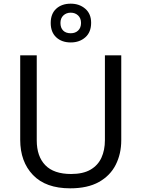

<svg xmlns="http://www.w3.org/2000/svg" viewBox="-20 -1015 771 1045"><path d="M640 -252Q640 -178 610 -118.5Q580 -59 518.5 -24.5Q457 10 362 10Q229 10 159.5 -62.5Q90 -135 90 -254V-714H180V-251Q180 -164 226.5 -116Q273 -68 367 -68Q432 -68 472.5 -91.5Q513 -115 532 -156.5Q551 -198 551 -252V-714H640ZM365 -784Q316 -784 286 -812Q256 -840 256 -890Q256 -940 286 -967.5Q316 -995 365 -995Q412 -995 444 -967.5Q476 -940 476 -891Q476 -840 444.5 -812Q413 -784 365 -784ZM365 -834Q390 -834 405.5 -849Q421 -864 421 -890Q421 -916 405 -931Q389 -946 365 -946Q341 -946 325 -931Q309 -916 309 -890Q309 -864 323.5 -849Q338 -834 365 -834Z"/></svg>

Font: Noto Sans Georgian
Style: Regular
Weight: 400
Designer: Monotype Design Team, Akaki Razmadze
Foundry: Google LLC
Version: Version 2.002